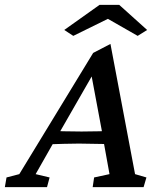

<svg xmlns="http://www.w3.org/2000/svg" viewBox="-63 -772 658 792"><path d="M-43 0 -36.1 -40 16.6 -53.7 321.3 -553.7 392.6 -590.8 494.1 -53.7 541 -40 529.3 0H319.3L325.2 -40L388.7 -53.7L363.3 -194.3L358.4 -225.6L310.5 -481.4L334 -489.3L182.6 -225.6L165 -196.3L84 -53.7L141.6 -40L130.9 0ZM138.7 -176.8 149.4 -232.4Q168 -231.4 198.2 -230.5Q228.5 -229.5 273.4 -229.5Q316.4 -229.5 347.7 -230.5Q378.9 -231.4 396.5 -232.4L384.8 -177.7Q355.5 -177.7 324.7 -178.7Q293.9 -179.7 262.7 -179.7Q230.5 -179.7 200.7 -178.7Q170.9 -177.7 138.7 -176.8ZM543.9 -648.4 504.9 -624 354.5 -710H414.1L239.3 -624L202.1 -648.4L347.7 -752H428.7Z"/></svg>

Font: Crimson Pro Medium
Style: Italic
Weight: 500
Italic angle: -12°
Designer: Jacques Le Bailly
Foundry: Baron von Fonthausen
Version: Version 1.003